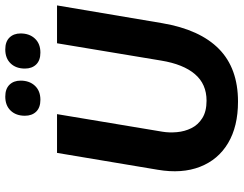

<svg xmlns="http://www.w3.org/2000/svg" viewBox="-114 -764 891 702"><g transform="rotate(-90 331.0 -413.5)"><path d="M310 11.7Q219.2 11.7 158.3 -24.6Q97.5 -60.8 71.7 -127.1Q45.8 -193.3 60.8 -281.7L122.5 -650H264.2L200 -265Q195.8 -240 198.3 -211.7Q200.8 -183.3 212.9 -158.8Q225 -134.2 249.6 -118.8Q274.2 -103.3 313.3 -103.3Q374.2 -103.3 410.4 -145.8Q446.7 -188.3 460 -269.2L523.3 -650H661.7L596.7 -265Q573.3 -127.5 502.5 -57.9Q431.7 11.7 310 11.7ZM316.7 -710.8Q288.3 -710.8 273.3 -726.2Q258.3 -741.7 258.3 -767.5Q258.3 -800 277.1 -819.6Q295.8 -839.2 328.3 -839.2Q356.7 -839.2 371.7 -823.8Q386.7 -808.3 386.7 -783.3Q386.7 -750.8 367.9 -730.8Q349.2 -710.8 316.7 -710.8ZM489.2 -710.8Q460.8 -710.8 445.8 -726.2Q430.8 -741.7 430.8 -767.5Q430.8 -800 449.6 -819.6Q468.3 -839.2 500.8 -839.2Q529.2 -839.2 544.2 -823.8Q559.2 -808.3 559.2 -783.3Q559.2 -750.8 540.4 -730.8Q521.7 -710.8 489.2 -710.8Z"/></g></svg>

Font: Familjen Grotesk GF
Style: Bold Italic
Weight: 700
Designer: Anders Wikstroem, Jonas Baeckman, Matilda Gysing, Kristian Moeller
Foundry: Familjen STHML AB
Version: Version 2.000; Beta; Release 4; Build 6